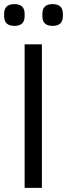

<svg xmlns="http://www.w3.org/2000/svg" viewBox="-27 -914 326 934"><path d="M92.8 -835V-847.2Q92.8 -894 43 -894Q-6.8 -894 -6.8 -847.2V-835Q-6.8 -788.1 43 -788.1Q92.8 -788.1 92.8 -835ZM278.8 -835V-847.2Q278.8 -894 229 -894Q179.2 -894 179.2 -847.2V-835Q179.2 -788.1 229 -788.1Q278.8 -788.1 278.8 -835ZM92.8 -698.2V0H176.8V-698.2Z"/></svg>

Font: Plexus Sans
Style: Regular
Weight: 400
Version: Version 2.001;PS 002.001;hotconv 1.0.70;makeotf.lib2.5.58329